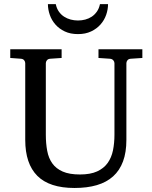

<svg xmlns="http://www.w3.org/2000/svg" viewBox="-20 -915 752 951"><path d="M627 -624Q616.2 -623 611.1 -616.2Q606 -609.4 606 -602.1V-222.2Q606 -160.6 589.4 -115.7Q572.8 -70.8 540.3 -41.5Q507.8 -12.2 459.7 2Q411.6 16.1 349.1 16.1Q225.1 16.1 165 -43.9Q105 -104 105 -222.2V-602.1Q105 -609.4 99.9 -616.2Q94.7 -623 84 -624L30.8 -627.9V-670.9H285.2V-627.9L228 -624Q217.3 -623 212.2 -616.2Q207 -609.4 207 -602.1V-248Q207 -204.1 213.9 -167.7Q220.7 -131.3 239.3 -105.5Q257.8 -79.6 290.8 -65.2Q323.7 -50.8 376 -50.8Q427.7 -50.8 460.9 -65.9Q494.1 -81.1 513.2 -107.7Q532.2 -134.3 539.6 -170.4Q546.9 -206.5 546.9 -248V-602.1Q546.9 -609.4 541.3 -616.2Q535.6 -623 524.9 -624L467.8 -627.9V-670.9H685.1V-627.9ZM515.1 -894.5Q515.1 -868.2 505.9 -841.6Q496.6 -814.9 477.8 -793.7Q459 -772.5 431.2 -759.3Q403.3 -746.1 366.2 -746.1Q328.6 -746.1 300.8 -759.3Q272.9 -772.5 254.4 -793.7Q235.8 -814.9 226.6 -841.6Q217.3 -868.2 217.3 -894.5H256.3Q260.7 -873 271.5 -857.7Q282.2 -842.3 297.4 -832.5Q312.5 -822.8 330.1 -818.1Q347.7 -813.5 366.2 -813.5Q384.8 -813.5 402.3 -818.1Q419.9 -822.8 434.6 -832.5Q449.2 -842.3 460 -857.7Q470.7 -873 475.1 -894.5Z"/></svg>

Font: Charis SIL Eur
Style: Regular
Weight: 400
Foundry: SIL International
Version: Version 5.000